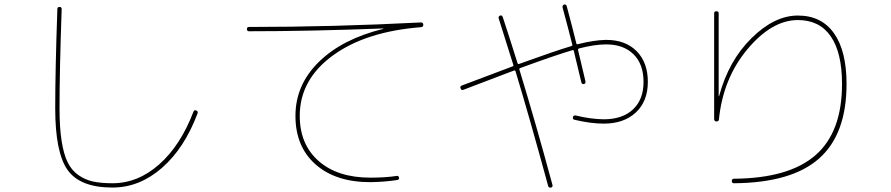

<svg xmlns="http://www.w3.org/2000/svg" viewBox="-20 -801 4040 871"><path d="M490.2 49.8Q343.8 49.8 287.1 -29.3Q230.5 -108.4 230.5 -309.6Q230.5 -481.4 240.2 -759.8Q240.2 -769.5 250 -769.5Q259.8 -769.5 259.8 -759.8Q250 -481.4 250 -309.6Q250 -223.6 259.3 -163.1Q268.6 -102.5 286.6 -65.4Q304.7 -28.3 335.4 -6.8Q366.2 14.6 402.3 22.5Q438.5 30.3 490.2 30.3Q605.5 30.3 702.1 -55.2Q798.8 -140.6 857.4 -293.9Q861.3 -303.7 870.1 -299.8Q879.9 -295.9 876 -286.1Q816.4 -127.9 714.4 -39.1Q612.3 49.8 490.2 49.8Z M1109.4 -659.2Q1100.6 -659.2 1100.1 -668.9Q1099.6 -678.7 1110.4 -678.7Q1493.2 -678.7 1889.6 -699.2Q1899.4 -699.2 1900.4 -689.5Q1900.4 -678.7 1890.6 -677.7Q1638.7 -658.2 1489.3 -548.8Q1339.8 -439.5 1339.8 -275.4Q1339.8 -145.5 1425.8 -70.3Q1511.7 4.9 1660.2 4.9Q1728.5 4.9 1779.3 -2.9Q1788.1 -4.9 1790 4.9Q1792 13.7 1782.2 15.6Q1724.6 24.4 1660.2 25.4Q1502.9 25.4 1411.6 -55.2Q1320.3 -135.7 1320.3 -275.4Q1320.3 -416 1426.3 -520Q1532.2 -624 1717.8 -669.9Q1718.8 -669.9 1718.8 -670.9Q1718.8 -671.9 1717.8 -671.9Q1385.7 -659.2 1109.4 -659.2Z M2082 -393.6Q2073.2 -389.6 2069.3 -400.4Q2065.4 -409.2 2075.2 -413.1Q2275.4 -488.3 2305.7 -500Q2310.5 -502 2308.6 -506.8Q2269.5 -630.9 2242.2 -717.8Q2239.3 -725.6 2249 -730.5Q2256.8 -733.4 2260.7 -723.6Q2284.2 -653.3 2328.1 -513.7Q2329.1 -509.8 2334 -510.7Q2496.1 -569.3 2571.3 -591.8Q2578.1 -593.8 2576.2 -598.6Q2562.5 -654.3 2532.2 -766.6Q2530.3 -777.3 2539.1 -780.3Q2548.8 -782.2 2550.8 -773.4Q2577.1 -675.8 2594.7 -603.5Q2596.7 -598.6 2601.6 -600.6Q2674.8 -619.1 2729.5 -620.1Q2817.4 -620.1 2868.2 -568.8Q2918.9 -517.6 2918.9 -429.7Q2918.9 -341.8 2864.7 -291Q2810.5 -240.2 2718.8 -240.2Q2659.2 -240.2 2585.9 -257.8Q2577.1 -259.8 2579.1 -269.5Q2581.1 -278.3 2590.8 -277.3Q2658.2 -260.7 2718.8 -259.8Q2803.7 -259.8 2851.6 -304.7Q2899.4 -349.6 2899.4 -429.7Q2899.4 -509.8 2854 -554.7Q2808.6 -599.6 2729.5 -599.6Q2677.7 -599.6 2606.4 -581.1Q2601.6 -579.1 2602.1 -575.2Q2602.5 -571.3 2635.7 -432.6Q2637.7 -420.9 2628.9 -419.9Q2619.1 -418 2617.2 -427.7Q2584 -565.4 2583 -570.3Q2581.1 -575.2 2576.2 -573.2Q2500 -550.8 2339.8 -492.2Q2335 -490.2 2335.9 -486.3Q2409.2 -247.1 2486.3 38.1Q2488.3 47.9 2479.5 49.8Q2469.7 51.8 2466.8 43Q2382.8 -265.6 2318.4 -478.5Q2316.4 -482.4 2312.5 -481.4Q2244.1 -455.1 2082 -393.6Z M3230.5 -250Q3220.7 -250 3219.7 -259.8V-740.2Q3219.7 -750 3230 -750Q3240.2 -750 3240.2 -740.2V-365.2Q3240.2 -364.3 3241.2 -364.3Q3242.2 -364.3 3242.2 -365.2Q3285.2 -525.4 3389.2 -627.9Q3493.2 -730.5 3599.6 -730.5Q3706.1 -730.5 3763.2 -650.4Q3820.3 -570.3 3820.3 -419.9Q3820.3 -192.4 3695.8 -82Q3571.3 28.3 3309.6 30.3Q3299.8 30.3 3299.8 20Q3299.8 9.8 3309.6 9.8Q3559.6 7.8 3679.7 -97.2Q3799.8 -202.1 3799.8 -419.9Q3799.8 -561.5 3749 -635.7Q3698.2 -710 3599.6 -710Q3481.4 -710 3370.6 -577.6Q3259.8 -445.3 3241.2 -257.8Q3239.3 -250 3230.5 -250Z"/></svg>

Font: Rounded Mgen+ 1m thin
Style: Regular
Weight: 100
Designer: [Source Han Sans]
Ryoko NISHIZUKA  (kana & ideographs); Paul D. Hunt (Latin, Greek & Cyrillic); Wenlong ZHANG  (bopomofo
Version: Version 1.059.20150602